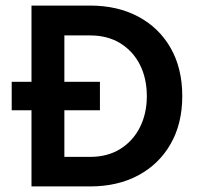

<svg xmlns="http://www.w3.org/2000/svg" viewBox="-20 -669 727 689"><path d="M22 -375.5H338.6V-273.4H22ZM93 -649H303Q402.2 -649 476.6 -609.1Q551 -569.3 592.5 -496.5Q634.1 -423.6 634.1 -324Q634.1 -225.6 592.5 -152.8Q551 -80 476.6 -40Q402.2 0 303 0H93ZM211 -541.9V-106H303Q366 -106 411.6 -134.5Q457.3 -163 482.1 -212.3Q506.9 -261.5 506.9 -324Q506.9 -387.7 482.1 -436.7Q457.3 -485.7 411.6 -513.8Q366 -541.9 303 -541.9Z"/></svg>

Font: Karla
Style: Regular
Weight: 400
Designer: Jonathan Pinhorn
Version: Version 2.004;gftools[0.9.33]